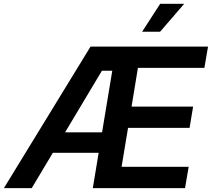

<svg xmlns="http://www.w3.org/2000/svg" viewBox="-43 -967 1089 987"><path d="M-22.9 0 422.4 -727.5H1026.4L1007.8 -618.2H666L633.3 -418.9H949.7L931.6 -309.6H615.2L582 -109.4H926.8L908.2 0H434.1L534.2 -603.5H481L120.1 0ZM176.8 -181.6 194.3 -286.6H550.8L533.7 -181.6ZM687.5 -803.7 780.3 -947.3H903.8L779.8 -803.7Z"/></svg>

Font: Inter 16pt SemiBold
Style: Italic
Weight: 600
Italic angle: -9.3988°
Version: Version 4.001;git-66647c0bb